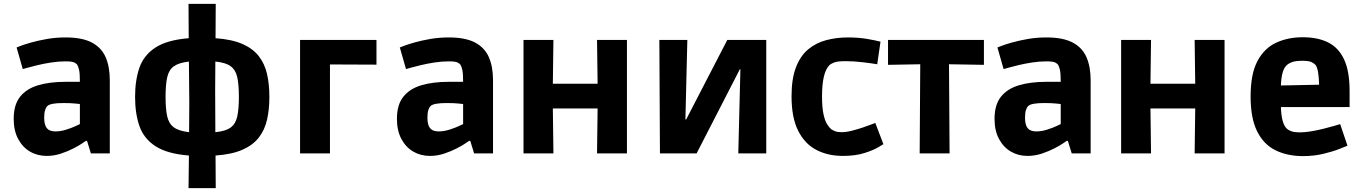

<svg xmlns="http://www.w3.org/2000/svg" viewBox="-20 -795 7062 995"><path d="M222 13Q174 13 135.5 -9.5Q97 -32 74 -75Q51 -118 51 -179Q51 -252 84 -293.5Q117 -335 177 -353Q237 -371 319 -371H394Q394 -414 390 -432Q386 -450 381 -458Q377 -465 365.5 -471Q354 -477 319 -477Q283 -477 244.5 -471Q206 -465 173 -457Q140 -449 119 -443Q98 -437 98 -437L66 -549Q66 -549 86.5 -557Q107 -565 142.5 -575Q178 -585 223.5 -593Q269 -601 320 -601Q406 -601 456 -574.5Q506 -548 527.5 -498.5Q549 -449 549 -380V0H451L431 -65H425Q425 -65 407.5 -53Q390 -41 361 -26Q332 -11 296 1Q260 13 222 13ZM267 -114Q295 -114 324.5 -123.5Q354 -133 374 -142.5Q394 -152 394 -152V-256Q394 -256 370 -258.5Q346 -261 308 -261Q242 -261 226 -246Q219 -240 214 -225.5Q209 -211 209 -185Q209 -148 222.5 -131Q236 -114 267 -114Z M957 180 959 11Q846 2 785.5 -37.5Q725 -77 702.5 -142Q680 -207 680 -293Q680 -379 702.5 -444Q725 -509 785.5 -548.5Q846 -588 958 -597L957 -775H1098L1097 -597Q1182 -591 1236.5 -567Q1291 -543 1321.5 -503.5Q1352 -464 1364 -411Q1376 -358 1376 -293Q1376 -228 1364 -175Q1352 -122 1321.5 -82.5Q1291 -43 1236.5 -19Q1182 5 1097 11L1098 180ZM1095 -331 1096 -110Q1149 -115 1175 -134Q1201 -153 1209.5 -191.5Q1218 -230 1218 -293Q1218 -357 1209.5 -395Q1201 -433 1175 -452Q1149 -471 1096 -476ZM838 -293Q838 -230 846.5 -192Q855 -154 881 -135Q907 -116 960 -110L961 -265L959 -476Q907 -470 881 -451.5Q855 -433 846.5 -394.5Q838 -356 838 -293Z M1535 0V-588H1931V-460L1690 -461V0Z M2208 13Q2160 13 2121.5 -9.5Q2083 -32 2060 -75Q2037 -118 2037 -179Q2037 -252 2070 -293.5Q2103 -335 2163 -353Q2223 -371 2305 -371H2380Q2380 -414 2376 -432Q2372 -450 2367 -458Q2363 -465 2351.5 -471Q2340 -477 2305 -477Q2269 -477 2230.5 -471Q2192 -465 2159 -457Q2126 -449 2105 -443Q2084 -437 2084 -437L2052 -549Q2052 -549 2072.5 -557Q2093 -565 2128.5 -575Q2164 -585 2209.5 -593Q2255 -601 2306 -601Q2392 -601 2442 -574.5Q2492 -548 2513.5 -498.5Q2535 -449 2535 -380V0H2437L2417 -65H2411Q2411 -65 2393.5 -53Q2376 -41 2347 -26Q2318 -11 2282 1Q2246 13 2208 13ZM2253 -114Q2281 -114 2310.5 -123.5Q2340 -133 2360 -142.5Q2380 -152 2380 -152V-256Q2380 -256 2356 -258.5Q2332 -261 2294 -261Q2228 -261 2212 -246Q2205 -240 2200 -225.5Q2195 -211 2195 -185Q2195 -148 2208.5 -131Q2222 -114 2253 -114Z M2693 0V-588H2848L2845 -361H3077L3074 -588H3229V0H3074L3077 -233H2845L2848 0Z M3400 0 3397 -588H3542L3532 -176H3536L3749 -588H3951V0H3806L3817 -436H3814L3590 0Z M4348 13Q4270 13 4210 -18.5Q4150 -50 4116 -118Q4082 -186 4082 -296Q4082 -387 4105 -446.5Q4128 -506 4168.5 -539.5Q4209 -573 4262 -587Q4315 -601 4374 -601Q4430 -601 4475.5 -593Q4521 -585 4543 -579L4526 -462Q4497 -467 4450.5 -472.5Q4404 -478 4363 -478Q4321 -478 4303.5 -471.5Q4286 -465 4277 -456Q4240 -417 4240 -296Q4240 -238 4247.5 -203.5Q4255 -169 4266.5 -151Q4278 -133 4288 -125Q4294 -121 4306.5 -115.5Q4319 -110 4341 -110Q4365 -110 4394.5 -117.5Q4424 -125 4452 -134.5Q4480 -144 4498 -151Q4516 -158 4516 -158L4558 -48Q4558 -48 4532.5 -32.5Q4507 -17 4460 -2Q4413 13 4348 13Z M4746 0 4749 -462 4582 -459V-588H5079V-459L4898 -462L4901 0Z M5305 13Q5257 13 5218.5 -9.5Q5180 -32 5157 -75Q5134 -118 5134 -179Q5134 -252 5167 -293.5Q5200 -335 5260 -353Q5320 -371 5402 -371H5477Q5477 -414 5473 -432Q5469 -450 5464 -458Q5460 -465 5448.5 -471Q5437 -477 5402 -477Q5366 -477 5327.5 -471Q5289 -465 5256 -457Q5223 -449 5202 -443Q5181 -437 5181 -437L5149 -549Q5149 -549 5169.5 -557Q5190 -565 5225.5 -575Q5261 -585 5306.5 -593Q5352 -601 5403 -601Q5489 -601 5539 -574.5Q5589 -548 5610.5 -498.5Q5632 -449 5632 -380V0H5534L5514 -65H5508Q5508 -65 5490.5 -53Q5473 -41 5444 -26Q5415 -11 5379 1Q5343 13 5305 13ZM5350 -114Q5378 -114 5407.5 -123.5Q5437 -133 5457 -142.5Q5477 -152 5477 -152V-256Q5477 -256 5453 -258.5Q5429 -261 5391 -261Q5325 -261 5309 -246Q5302 -240 5297 -225.5Q5292 -211 5292 -185Q5292 -148 5305.5 -131Q5319 -114 5350 -114Z M5790 0V-588H5945L5942 -361H6174L6171 -588H6326V0H6171L6174 -233H5942L5945 0Z M6733 14Q6652 14 6590.5 -16Q6529 -46 6495 -114Q6461 -182 6461 -295Q6461 -413 6497 -479.5Q6533 -546 6594 -574Q6655 -602 6731 -602Q6809 -602 6863 -575Q6917 -548 6945.5 -487Q6974 -426 6974 -323V-240H6618Q6621 -153 6649 -128Q6659 -119 6674.5 -114Q6690 -109 6715 -109Q6742 -109 6775 -114.5Q6808 -120 6839.5 -128Q6871 -136 6894 -142.5Q6917 -149 6925 -152L6963 -40Q6954 -36 6919.5 -22.5Q6885 -9 6836.5 2.5Q6788 14 6733 14ZM6645 -454Q6621 -429 6618 -352L6816 -356Q6814 -436 6798 -458Q6791 -466 6777 -473Q6763 -480 6731 -480Q6693 -480 6674 -472.5Q6655 -465 6645 -454Z"/></svg>

Font: Ruda SemiBold
Style: Bold
Weight: 900
Designer: Mariela Monsalve and Angelina Sanchez
Foundry: Mariela Monsalve and Angelina Sanchez
Version: Version 2.000